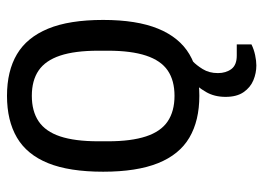

<svg xmlns="http://www.w3.org/2000/svg" viewBox="-122 -456 753 549"><g transform="rotate(-90 254.5 -181.5)"><path d="M255 12Q184 12 135.5 -16.5Q87 -45 62.5 -106Q38 -167 38 -263Q38 -360 62.5 -420.5Q87 -481 135.5 -509.5Q184 -538 255 -538Q326 -538 374 -509.5Q422 -481 447 -420.5Q472 -360 472 -263Q472 -167 447 -106Q422 -45 374 -16.5Q326 12 255 12ZM255 -59Q299 -59 327.5 -78.5Q356 -98 370 -140.5Q384 -183 384 -249V-277Q384 -344 370 -386Q356 -428 327.5 -447.5Q299 -467 255 -467Q211 -467 182 -447.5Q153 -428 139 -386Q125 -344 125 -277V-249Q125 -183 139 -140.5Q153 -98 182 -78.5Q211 -59 255 -59ZM342 175Q320 175 299.5 166.5Q279 158 265.5 138.5Q252 119 252 87Q252 55 266 31Q280 7 299 -12H354V-7Q343 3 331.5 21.5Q320 40 320 65Q320 88 331.5 103.5Q343 119 370 119H402V161Q388 168 371.5 171.5Q355 175 342 175Z"/></g></svg>

Font: Archivo SemiCondensed
Style: Regular
Weight: 400
Width: 4
Designer: Hector Gatti
Foundry: Omnibus-Type
Version: Version 2.001